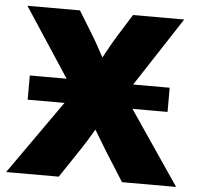

<svg xmlns="http://www.w3.org/2000/svg" viewBox="-52 -781 855 834"><g transform="rotate(5 375.5 -364.0)"><path d="M70.8 -321.3V-426.8H680.7V-321.3ZM4.9 0 318.4 -444.8V-293.9L34.2 -727.5H263.2L321.3 -632.8Q337.9 -606 352.3 -579.8Q366.7 -553.7 380.1 -528.6Q393.6 -503.4 407.2 -479H347.7Q362.3 -503.4 376 -528.6Q389.6 -553.7 404.3 -579.8Q418.9 -606 435.5 -632.8L494.6 -727.5H717.8L442.4 -305.7V-446.8L746.1 0H510.3L431.2 -125Q418 -146.5 406.5 -165.5Q395 -184.6 384.3 -202.6Q373.5 -220.7 361.8 -239.3H388.2Q377 -220.7 366.2 -202.6Q355.5 -184.6 344 -165.5Q332.5 -146.5 317.9 -125L234.4 0Z"/></g></svg>

Font: Inter 28pt Black
Style: Regular
Weight: 900
Designer: Rasmus Andersson
Foundry: rsms
Version: Version 4.001;git-66647c0bb